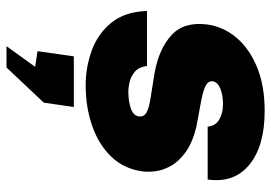

<svg xmlns="http://www.w3.org/2000/svg" viewBox="-139 -428 814 576"><g transform="rotate(90 268.0 -140.0)"><path d="M235.5 10Q181.5 10 131 -8.5Q80.5 -27 47.8 -67.5Q15 -108 13 -174H178Q181 -149 195.8 -137Q210.5 -125 227.2 -121.5Q244 -118 252.5 -118Q285 -118 306 -125.8Q327 -133.5 329 -149Q331.5 -163.5 318.8 -171.8Q306 -180 272 -185L197.5 -197Q125 -210.5 84.8 -248Q44.5 -285.5 53.5 -355Q60 -403 92.8 -442Q125.5 -481 181.2 -504Q237 -527 312.5 -527Q418.5 -527 474.2 -481Q530 -435 518.5 -356H360Q358 -379.5 338.5 -390.8Q319 -402 292.5 -402Q265.5 -402 245.8 -394Q226 -386 224 -371Q222 -357.5 238.8 -349.2Q255.5 -341 296 -334L361 -322Q409 -310 437 -289.5Q465 -269 478 -245.2Q491 -221.5 493.8 -198.8Q496.5 -176 494 -160Q486.5 -104.5 450 -66.8Q413.5 -29 357.5 -9.5Q301.5 10 235.5 10ZM118.5 247.5 180.5 161.5 133.5 154.5 149 45.5H301L288 135.5L182.5 247.5Z"/></g></svg>

Font: Public Sans Black
Style: Italic
Weight: 900
Italic angle: -8°
Designer: The Public Sans project authors (U.S. Web Design System). Libre Franklin designed by Pablo Impallari and Rodrigo Fuenzal
Version: Version 1.007; ttfautohint (v1.8.1) -l 8 -r 50 -G 200 -x 14 